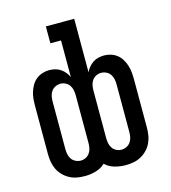

<svg xmlns="http://www.w3.org/2000/svg" viewBox="-110 -824 821 922"><g transform="rotate(-15 300.0 -363.5)"><path d="M199 8Q179 8 159.5 4.5Q140 1 122.5 -8.5Q105 -18 91 -32.5Q77 -47 68.5 -65Q60 -83 57 -102.5Q54 -122 54 -142V-378Q54 -396 55.5 -413.5Q57 -431 62 -447.5Q67 -464 76 -479.5Q85 -495 98.5 -506Q112 -517 129 -522.5Q146 -528 163 -528Q178 -528 192.5 -524.5Q207 -521 219 -513Q231 -505 240.5 -493.5Q250 -482 256 -469V-651H203V-735H344V-469Q350 -482 359.5 -493.5Q369 -505 381 -513Q393 -521 407.5 -524.5Q422 -528 437 -528Q454 -528 471 -522.5Q488 -517 501.5 -506Q515 -495 524 -479.5Q533 -464 538 -447.5Q543 -431 544.5 -413.5Q546 -396 546 -378V-142Q546 -122 543 -102.5Q540 -83 531.5 -65Q523 -47 509 -32.5Q495 -18 477.5 -8.5Q460 1 440.5 4.5Q421 8 401 8Q374 8 347 0.5Q320 -7 300 -26Q280 -7 253 0.5Q226 8 199 8ZM401 -69Q414 -69 426.5 -75Q439 -81 446.5 -92Q454 -103 456.5 -116Q459 -129 459 -142V-378Q459 -391 456.5 -404Q454 -417 446.5 -428Q439 -439 426.5 -445Q414 -451 401 -451Q388 -451 376 -445Q364 -439 356.5 -428Q349 -417 346.5 -404Q344 -391 344 -378V-142Q344 -129 346.5 -116Q349 -103 356.5 -92Q364 -81 376 -75Q388 -69 401 -69ZM199 -69Q212 -69 224 -75Q236 -81 243.5 -92Q251 -103 253.5 -116Q256 -129 256 -142V-378Q256 -391 253.5 -404Q251 -417 243.5 -428Q236 -439 224 -445Q212 -451 199 -451Q186 -451 173.5 -445Q161 -439 153.5 -428Q146 -417 143.5 -404Q141 -391 141 -378V-142Q141 -129 143.5 -116Q146 -103 153.5 -92Q161 -81 173.5 -75Q186 -69 199 -69Z"/></g></svg>

Font: Iosevka HT Medium Extended
Style: Regular
Weight: 500
Width: 7
Monospace: yes
Designer: Belleve Invis
Foundry: Belleve Invis
Version: Version 32.3.0; ttfautohint (v1.8.4)